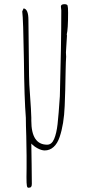

<svg xmlns="http://www.w3.org/2000/svg" viewBox="-20 -698 431 910"><path d="M296.4 -535.2Q297.4 -532.2 297.4 -528.8Q297.4 -519 294.9 -488.8Q292.5 -458.5 292.5 -449.2Q292.5 -443.8 293 -439.5Q293.5 -435.1 293.5 -429.2Q292 -410.6 291 -360.8Q289.6 -262.7 286.6 -195.8Q283.2 -109.4 262.7 -48.8Q252.4 -18.1 234.1 -1.5Q215.8 15.1 191.4 15.1Q176.3 14.6 158.4 5.1Q140.6 -4.4 128.4 -17.6Q128.4 14.6 129.9 78.1L130.9 173.8Q130.9 183.6 127.4 187.7Q124 191.9 114.7 191.9Q108.9 191.9 107.4 182.1Q105.5 173.8 105.5 141.1L106 98.6V40Q106 8.3 104.5 -52.7Q102.5 -106.9 102.5 -139.6Q95.2 -229.5 93.3 -414.6Q90.3 -608.9 85.4 -644L91.8 -658.2Q114.7 -655.3 114.7 -603L117.7 -337.9Q117.7 -306.2 123 -236.3Q127.4 -178.7 128.4 -140.1V-126Q128.4 -12.2 203.6 -12.2Q225.1 -12.2 236.6 -39.3Q248 -66.4 252.9 -109.9Q257.8 -153.3 263.7 -242.2Q270.5 -486.8 270.5 -648.9L269.5 -658.2L268.6 -667Q268.6 -678.2 285.6 -678.2Q297.4 -678.2 300.3 -671.9Q302.7 -664.6 302.7 -637.2Q302.7 -559.1 296.4 -535.2Z"/></svg>

Font: Amatica SC
Style: Regular
Weight: 400
Designer: Vernon Adams, Ben Nathan
Foundry: newtypography
Version: Version 2.001